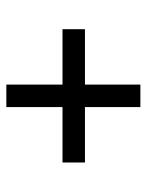

<svg xmlns="http://www.w3.org/2000/svg" viewBox="54 -670 477 626"><g transform="rotate(90 293.0 -357.5)"><path d="M75.7 -322.3H256.3V-139.2H329.6V-322.3H510.3V-395.5H329.6V-576.2H256.3V-395.5H75.7Z"/></g></svg>

Font: Andika
Style: Regular
Weight: 400
Designer: Victor Gaultney, Annie Olsen, Julie Remington, Don Collingsworth, Eric Hays
Foundry: SIL International
Version: Version 1.000